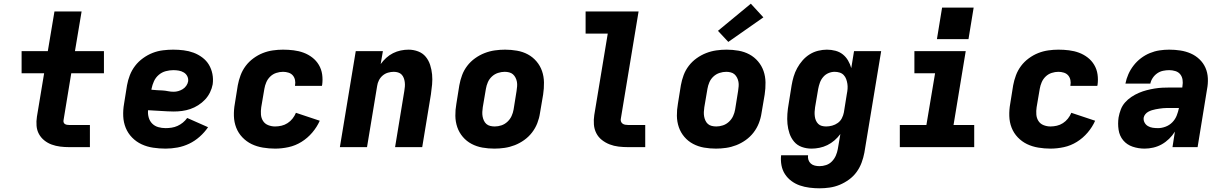

<svg xmlns="http://www.w3.org/2000/svg" viewBox="-20 -797 6640 1040"><path d="M355 0Q330 0 306 -3Q282 -6 260 -14Q238 -22 220 -36.5Q202 -51 191 -71Q180 -91 178 -115.5Q176 -140 180 -165L219 -400H97V-520H239L275 -735H422L386 -520H543V-400H366L324 -145Q323 -139 325 -133.5Q327 -128 332 -125Q337 -122 343 -121Q349 -120 355 -120H467V0Z M877 8Q843 8 809.5 3Q776 -2 747 -15.5Q718 -29 695.5 -52Q673 -75 661 -104.5Q649 -134 647.5 -167.5Q646 -201 652 -235L668 -335Q673 -363 683.5 -390Q694 -417 712 -440.5Q730 -464 755 -482Q780 -500 807 -510.5Q834 -521 862.5 -524.5Q891 -528 918 -528Q947 -528 975 -524.5Q1003 -521 1028.5 -511.5Q1054 -502 1076 -485.5Q1098 -469 1111.5 -446.5Q1125 -424 1130.5 -396.5Q1136 -369 1132 -340Q1128 -318 1117.5 -296.5Q1107 -275 1090.5 -257.5Q1074 -240 1053.5 -227Q1033 -214 1011 -206.5Q989 -199 966.5 -196Q944 -193 921 -193Q904 -193 886.5 -194Q869 -195 851.5 -196Q834 -197 817 -198Q800 -199 782 -200Q780 -180 785.5 -160.5Q791 -141 804.5 -127.5Q818 -114 837 -108.5Q856 -103 877 -103Q893 -103 909.5 -105.5Q926 -108 941.5 -115Q957 -122 970.5 -133Q984 -144 994 -158L1107 -108Q1088 -80 1061.5 -56.5Q1035 -33 1004.5 -18.5Q974 -4 941.5 2Q909 8 877 8ZM921 -300Q933 -300 945.5 -303.5Q958 -307 969.5 -314Q981 -321 989 -332.5Q997 -344 999 -356Q1001 -371 994.5 -384Q988 -397 975.5 -404.5Q963 -412 948.5 -414.5Q934 -417 919 -417Q899 -417 878 -411.5Q857 -406 840 -391.5Q823 -377 814 -357Q805 -337 801 -317L800 -311Q815 -309 830.5 -308.5Q846 -308 861 -307Q876 -306 890.5 -303Q905 -300 921 -300Z M1470 8Q1437 8 1404 2.5Q1371 -3 1343 -16.5Q1315 -30 1293 -53Q1271 -76 1259.5 -105.5Q1248 -135 1247 -168.5Q1246 -202 1252 -235L1268 -335Q1273 -362 1283 -389Q1293 -416 1310.5 -439.5Q1328 -463 1352.5 -481Q1377 -499 1403.5 -509.5Q1430 -520 1458 -524Q1486 -528 1513 -528Q1542 -528 1570.5 -524.5Q1599 -521 1624.5 -511.5Q1650 -502 1671.5 -485.5Q1693 -469 1707 -445.5Q1721 -422 1725 -394Q1729 -366 1725 -337Q1724 -336 1724 -334.5Q1724 -333 1724 -332H1578Q1578 -332 1578 -332.5Q1578 -333 1578 -334Q1581 -349 1578 -363.5Q1575 -378 1566 -388.5Q1557 -399 1542.5 -403.5Q1528 -408 1513 -408Q1495 -408 1476.5 -402Q1458 -396 1444 -382.5Q1430 -369 1422.5 -351.5Q1415 -334 1412 -316L1395 -216Q1392 -196 1393.5 -176.5Q1395 -157 1405 -141.5Q1415 -126 1433 -119Q1451 -112 1470 -112Q1487 -112 1504.5 -116Q1522 -120 1537.5 -130Q1553 -140 1564.5 -154.5Q1576 -169 1583 -186L1712 -143Q1697 -109 1671.5 -79Q1646 -49 1613 -28.5Q1580 -8 1543 0Q1506 8 1470 8Z M1821 0 1907 -520H2054L2042 -450Q2055 -468 2072 -483.5Q2089 -499 2109 -509Q2129 -519 2150.5 -523.5Q2172 -528 2193 -528Q2220 -528 2245 -518.5Q2270 -509 2286 -489.5Q2302 -470 2310 -445Q2318 -420 2320.5 -393.5Q2323 -367 2320.5 -339.5Q2318 -312 2314 -285L2267 0H2120Q2132 -76 2145 -152Q2158 -228 2170 -304Q2172 -316 2173 -328Q2174 -340 2172.5 -352Q2171 -364 2167 -374.5Q2163 -385 2155.5 -393Q2148 -401 2136.5 -404.5Q2125 -408 2113 -408Q2098 -408 2082 -403.5Q2066 -399 2053 -388Q2040 -377 2032.5 -362Q2025 -347 2023 -332L1968 0Z M2658 8Q2625 8 2593.5 2.5Q2562 -3 2534.5 -17.5Q2507 -32 2487 -55.5Q2467 -79 2457 -108Q2447 -137 2446.5 -169.5Q2446 -202 2452 -235L2468 -335Q2473 -363 2483 -390Q2493 -417 2511 -440.5Q2529 -464 2553.5 -481.5Q2578 -499 2605 -509.5Q2632 -520 2660 -524Q2688 -528 2716 -528Q2748 -528 2780 -522.5Q2812 -517 2839 -502.5Q2866 -488 2886 -464.5Q2906 -441 2916 -412Q2926 -383 2926.5 -350.5Q2927 -318 2922 -285L2905 -185Q2901 -157 2890.5 -130Q2880 -103 2862 -79.5Q2844 -56 2819.5 -38.5Q2795 -21 2768 -10.5Q2741 0 2713 4Q2685 8 2658 8ZM2660 -112Q2678 -112 2696 -118Q2714 -124 2728.5 -137.5Q2743 -151 2751 -168.5Q2759 -186 2762 -204L2778 -304Q2780 -317 2781 -329.5Q2782 -342 2780 -353.5Q2778 -365 2772.5 -376Q2767 -387 2758.5 -394.5Q2750 -402 2738 -405Q2726 -408 2714 -408Q2696 -408 2677.5 -402Q2659 -396 2644.5 -382.5Q2630 -369 2622.5 -351.5Q2615 -334 2612 -316L2595 -216Q2593 -203 2592.5 -190.5Q2592 -178 2594 -166.5Q2596 -155 2601 -144Q2606 -133 2614.5 -125.5Q2623 -118 2635 -115Q2647 -112 2660 -112Z M3382 0Q3356 0 3330.5 -3Q3305 -6 3282 -15Q3259 -24 3240 -39Q3221 -54 3210 -75.5Q3199 -97 3197 -122.5Q3195 -148 3199 -174L3272 -615H3152V-735H3439L3343 -155Q3341 -147 3343.5 -139.5Q3346 -132 3352 -127.5Q3358 -123 3366 -121.5Q3374 -120 3382 -120H3475V0Z M3858 8Q3825 8 3793.5 2.5Q3762 -3 3734.5 -17.5Q3707 -32 3687 -55.5Q3667 -79 3657 -108Q3647 -137 3646.5 -169.5Q3646 -202 3652 -235L3668 -335Q3673 -363 3683 -390Q3693 -417 3711 -440.5Q3729 -464 3753.5 -481.5Q3778 -499 3805 -509.5Q3832 -520 3860 -524Q3888 -528 3916 -528Q3948 -528 3980 -522.5Q4012 -517 4039 -502.5Q4066 -488 4086 -464.5Q4106 -441 4116 -412Q4126 -383 4126.5 -350.5Q4127 -318 4122 -285L4105 -185Q4101 -157 4090.5 -130Q4080 -103 4062 -79.5Q4044 -56 4019.5 -38.5Q3995 -21 3968 -10.5Q3941 0 3913 4Q3885 8 3858 8ZM3860 -112Q3878 -112 3896 -118Q3914 -124 3928.5 -137.5Q3943 -151 3951 -168.5Q3959 -186 3962 -204L3978 -304Q3980 -317 3981 -329.5Q3982 -342 3980 -353.5Q3978 -365 3972.5 -376Q3967 -387 3958.5 -394.5Q3950 -402 3938 -405Q3926 -408 3914 -408Q3896 -408 3877.5 -402Q3859 -396 3844.5 -382.5Q3830 -369 3822.5 -351.5Q3815 -334 3812 -316L3795 -216Q3793 -203 3792.5 -190.5Q3792 -178 3794 -166.5Q3796 -155 3801 -144Q3806 -133 3814.5 -125.5Q3823 -118 3835 -115Q3847 -112 3860 -112ZM3925 -570 3869 -630 4047 -777 4115 -703Z M4419 223Q4392 223 4364.5 219.5Q4337 216 4312.5 207.5Q4288 199 4267 183.5Q4246 168 4232 146.5Q4218 125 4213 98.5Q4208 72 4211 44H4357Q4355 57 4359 69Q4363 81 4372 89Q4381 97 4393.5 100Q4406 103 4419 103Q4437 103 4455 97Q4473 91 4486.5 77Q4500 63 4507.5 45.5Q4515 28 4518 11L4532 -71Q4518 -52 4500 -36.5Q4482 -21 4461.5 -11Q4441 -1 4419 3.5Q4397 8 4376 8Q4348 8 4323 -1Q4298 -10 4281.5 -29.5Q4265 -49 4256.5 -74Q4248 -99 4245.5 -125.5Q4243 -152 4245 -180Q4247 -208 4252 -235L4268 -335Q4272 -359 4279 -382.5Q4286 -406 4298 -428Q4310 -450 4327 -469.5Q4344 -489 4365.5 -502.5Q4387 -516 4411.5 -522Q4436 -528 4459 -528Q4483 -528 4505.5 -522Q4528 -516 4545 -502.5Q4562 -489 4573.5 -469.5Q4585 -450 4591 -428L4606 -520H4753L4662 30Q4657 57 4647 84Q4637 111 4620 134.5Q4603 158 4579 175.5Q4555 193 4528.5 204Q4502 215 4474 219Q4446 223 4419 223ZM4455 -112Q4471 -112 4487.5 -116.5Q4504 -121 4518 -131Q4532 -141 4540 -156.5Q4548 -172 4551 -188L4567 -288Q4570 -302 4571 -316Q4572 -330 4570 -343Q4568 -356 4563.5 -368.5Q4559 -381 4550 -390.5Q4541 -400 4528 -404Q4515 -408 4501 -408Q4484 -408 4467.5 -401Q4451 -394 4439 -380Q4427 -366 4421 -349Q4415 -332 4412 -316L4395 -216Q4393 -203 4392.5 -191Q4392 -179 4393.5 -167Q4395 -155 4399.5 -144.5Q4404 -134 4412 -126Q4420 -118 4431.5 -115Q4443 -112 4455 -112Z M4854 0V-120H4998L5045 -400H4933V-520H5211L5145 -120H5257V0ZM5055 -585 5083 -756H5254L5226 -585Z M5670 8Q5637 8 5604 2.5Q5571 -3 5543 -16.5Q5515 -30 5493 -53Q5471 -76 5459.5 -105.5Q5448 -135 5447 -168.5Q5446 -202 5452 -235L5468 -335Q5473 -362 5483 -389Q5493 -416 5510.5 -439.5Q5528 -463 5552.5 -481Q5577 -499 5603.5 -509.5Q5630 -520 5658 -524Q5686 -528 5713 -528Q5742 -528 5770.5 -524.5Q5799 -521 5824.5 -511.5Q5850 -502 5871.5 -485.5Q5893 -469 5907 -445.5Q5921 -422 5925 -394Q5929 -366 5925 -337Q5924 -336 5924 -334.5Q5924 -333 5924 -332H5778Q5778 -332 5778 -332.5Q5778 -333 5778 -334Q5781 -349 5778 -363.5Q5775 -378 5766 -388.5Q5757 -399 5742.5 -403.5Q5728 -408 5713 -408Q5695 -408 5676.5 -402Q5658 -396 5644 -382.5Q5630 -369 5622.5 -351.5Q5615 -334 5612 -316L5595 -216Q5592 -196 5593.5 -176.5Q5595 -157 5605 -141.5Q5615 -126 5633 -119Q5651 -112 5670 -112Q5687 -112 5704.5 -116Q5722 -120 5737.5 -130Q5753 -140 5764.5 -154.5Q5776 -169 5783 -186L5912 -143Q5897 -109 5871.5 -79Q5846 -49 5813 -28.5Q5780 -8 5743 0Q5706 8 5670 8Z M6180 8Q6146 8 6115 -2.5Q6084 -13 6064 -37Q6044 -61 6039 -94Q6034 -127 6039 -161Q6043 -183 6051 -204Q6059 -225 6074 -242Q6089 -259 6108.5 -272Q6128 -285 6149 -294Q6170 -303 6191.5 -308.5Q6213 -314 6234.5 -317.5Q6256 -321 6277 -322Q6298 -323 6319 -323H6384L6385 -331Q6388 -348 6385.5 -365Q6383 -382 6373 -394.5Q6363 -407 6346.5 -412Q6330 -417 6313 -417Q6297 -417 6280 -413.5Q6263 -410 6248.5 -400Q6234 -390 6224 -375Q6214 -360 6211 -344H6076Q6081 -370 6092 -395Q6103 -420 6120.5 -442.5Q6138 -465 6160.5 -482Q6183 -499 6208.5 -509.5Q6234 -520 6260.5 -524Q6287 -528 6313 -528Q6344 -528 6373.5 -523.5Q6403 -519 6429.5 -507.5Q6456 -496 6477 -476Q6498 -456 6509.5 -430Q6521 -404 6522.5 -373.5Q6524 -343 6518 -313L6467 0H6331L6344 -84Q6331 -63 6312.5 -45Q6294 -27 6272.5 -15Q6251 -3 6227 2.5Q6203 8 6180 8ZM6253 -103Q6273 -103 6294 -111Q6315 -119 6330.5 -135Q6346 -151 6354 -171.5Q6362 -192 6366 -212H6319Q6310 -212 6300 -212Q6290 -212 6280 -211Q6270 -210 6260 -208.5Q6250 -207 6239.5 -205Q6229 -203 6219.5 -200Q6210 -197 6200.5 -192Q6191 -187 6184 -178.5Q6177 -170 6175 -160Q6173 -146 6179.5 -133.5Q6186 -121 6198 -114Q6210 -107 6224 -105Q6238 -103 6253 -103Z"/></svg>

Font: Iosevka SS04 Heavy Extended
Style: Italic
Weight: 900
Width: 7
Italic angle: -9°
Monospace: yes
Designer: Belleve Invis
Foundry: Belleve Invis
Version: Version 19.0.0; ttfautohint (v1.8.4)